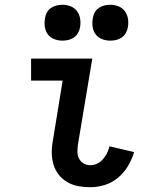

<svg xmlns="http://www.w3.org/2000/svg" viewBox="-20 -775 640 803"><path d="M358 8Q332 8 307.5 3.5Q283 -1 262 -13Q241 -25 226 -44Q211 -63 204 -86Q197 -109 196.5 -134.5Q196 -160 201 -186L242 -438H110V-530H366L306 -171Q304 -155 304 -140Q304 -125 310.5 -112Q317 -99 329.5 -91.5Q342 -84 358 -84Q372 -84 386 -90.5Q400 -97 410.5 -109Q421 -121 427.5 -134.5Q434 -148 438 -163L541 -139Q532 -109 515.5 -81Q499 -53 474 -32Q449 -11 418.5 -1.5Q388 8 358 8ZM441 -605Q423 -605 406.5 -611.5Q390 -618 380 -631.5Q370 -645 367.5 -662.5Q365 -680 368 -698Q370 -711 376 -722.5Q382 -734 393 -741.5Q404 -749 416.5 -752Q429 -755 441 -755Q459 -755 475.5 -748.5Q492 -742 502 -728.5Q512 -715 515 -697.5Q518 -680 515 -662Q513 -649 506.5 -637.5Q500 -626 489.5 -618.5Q479 -611 466.5 -608Q454 -605 441 -605ZM241 -605Q223 -605 206.5 -611.5Q190 -618 180 -631.5Q170 -645 167.5 -662.5Q165 -680 168 -698Q170 -711 176 -722.5Q182 -734 193 -741.5Q204 -749 216.5 -752Q229 -755 241 -755Q259 -755 275.5 -748.5Q292 -742 302 -728.5Q312 -715 315 -697.5Q318 -680 315 -662Q313 -649 306.5 -637.5Q300 -626 289.5 -618.5Q279 -611 266.5 -608Q254 -605 241 -605Z"/></svg>

Font: Iosevka Slab Semibold Extended
Style: Italic
Weight: 600
Width: 7
Italic angle: -9°
Monospace: yes
Designer: Belleve Invis
Foundry: Belleve Invis
Version: Version 11.1.0; ttfautohint (v1.8.3)